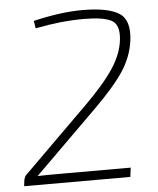

<svg xmlns="http://www.w3.org/2000/svg" viewBox="-51 -746 652 791"><g transform="rotate(-5 275.0 -351.0)"><path d="M121 -644 116 -675Q231 -702 318 -702Q424 -702 470 -673Q516 -644 505 -559Q496 -493 457.5 -434.5Q419 -376 335 -293L76 -37Q114 -38 190 -38H461L456 0H17L20 -26Q24 -40 29 -45L296 -309Q378 -390 417.5 -450Q457 -510 463 -569Q469 -630 435 -647.5Q401 -665 321 -665Q228 -665 121 -644Z"/></g></svg>

Font: Exo 2.0 Extra Light
Style: Italic
Weight: 250
Italic angle: -8°
Designer: Natanael Gama
Version: Version 1.001;PS 001.001;hotconv 1.0.70;makeotf.lib2.5.58329